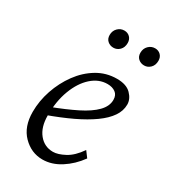

<svg xmlns="http://www.w3.org/2000/svg" viewBox="-156 -684 682 771"><g transform="rotate(30 185.0 -298.5)"><path d="M164.1 7.8Q112.3 7.8 73.7 -31.2Q35.2 -70.3 35.2 -138.7Q35.2 -189.5 52.2 -239.7Q69.3 -290 99.6 -331.5Q129.9 -373 171.4 -397.9Q212.9 -422.9 262.7 -422.9Q306.6 -422.9 328.1 -400.9Q349.6 -378.9 349.6 -353.5Q349.6 -324.2 331.5 -297.9Q313.5 -271.5 278.8 -246.6Q244.1 -221.7 194.8 -198.2Q145.5 -174.8 83 -152.3V-189.5Q147.5 -213.9 194.3 -237.3Q241.2 -260.7 266.6 -286.6Q292 -312.5 292 -341.8Q292 -364.3 277.3 -375Q262.7 -385.7 240.2 -385.7Q200.2 -385.7 167 -356Q133.8 -326.2 114.3 -274.4Q94.7 -222.7 94.7 -156.2Q94.7 -102.5 120.1 -71.3Q145.5 -40 185.5 -40Q208 -40 239.3 -56.6Q270.5 -73.2 297.9 -113.3L318.4 -85.9Q288.1 -43.9 247.6 -18.1Q207 7.8 164.1 7.8ZM186.5 -523.4Q170.9 -523.4 159.7 -533.2Q148.4 -543 148.4 -560.5Q148.4 -580.1 161.1 -592.8Q173.8 -605.5 191.4 -605.5Q207 -605.5 217.3 -595.2Q227.5 -585 227.5 -568.4Q227.5 -547.9 215.3 -535.6Q203.1 -523.4 186.5 -523.4ZM329.1 -523.4Q313.5 -523.4 302.2 -533.2Q291 -543 291 -560.5Q291 -580.1 303.7 -592.8Q316.4 -605.5 334 -605.5Q349.6 -605.5 359.9 -595.2Q370.1 -585 370.1 -568.4Q370.1 -547.9 357.9 -535.6Q345.7 -523.4 329.1 -523.4Z"/></g></svg>

Font: Crimson Pro ExtraLight
Style: Italic
Weight: 250
Italic angle: -12°
Designer: Jacques Le Bailly
Foundry: Baron von Fonthausen
Version: Version 1.003